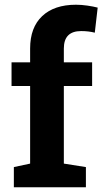

<svg xmlns="http://www.w3.org/2000/svg" viewBox="-20 -792 433 812"><path d="M38.6 0V-85.4L107.4 -100.1V-428.2H28.8V-528.3H107.4V-586.9Q107.4 -675.8 158.4 -723.9Q209.5 -772 301.3 -772Q324.2 -772 349.6 -768.3Q375 -764.6 393.1 -759.8L380.9 -653.8Q354.5 -660.6 323.2 -660.6Q250 -660.6 250 -586.9V-528.3H369.6V-428.2H250V-100.1L343.3 -85.4V0Z"/></svg>

Font: Roboto Slab
Style: Bold
Weight: 700
Designer: Google
Version: Version 2.000; ttfautohint (v1.8.1.43-b0c9)